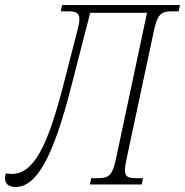

<svg xmlns="http://www.w3.org/2000/svg" viewBox="-65 -734 736 764"><path d="M-3 10C80 10 146 -106 218 -388L294 -683H520L398 -109C383 -36 370 -25 323 -25H298L293 0H499L504 -25H478C446 -25 432 -30 432 -57C432 -69 435 -85 440 -108L546 -605C561 -679 576 -689 621 -689H646L651 -714H182L177 -689H203C232 -689 251 -686 251 -658C251 -649 249 -636 245 -621L187 -395C124 -151 69 -42 -18 -42C-25 -42 -33 -43 -42 -44C-44 -37 -45 -31 -45 -25C-45 -4 -32 10 -3 10Z"/></svg>

Font: Noto Serif Condensed ExtraLight
Style: Italic
Weight: 200
Width: 3
Italic angle: -12°
Designer: Monotype Design Team
Foundry: Monotype Imaging Inc.
Version: Version 2.013